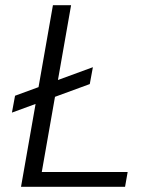

<svg xmlns="http://www.w3.org/2000/svg" viewBox="-20 -720 587 740"><path d="M26 -286 38 -351 338 -461 326 -396ZM61 0 184 -700H254L141 -57H472L462 0Z"/></svg>

Font: DM Sans 20pt Light
Style: Italic
Weight: 300
Italic angle: -10°
Version: Version 4.004;gftools[0.9.30]